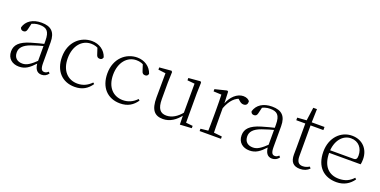

<svg xmlns="http://www.w3.org/2000/svg" viewBox="-17 -1372 4152 2096"><g transform="rotate(20 2058.5 -324.5)"><path d="M191 14C263 14 309 -20 373 -89H392L386 -134C305 -55 264 -30 215 -30C156 -30 117 -62 117 -125C117 -175 148 -217 237 -249C286 -267 344 -283 397 -297V-321C343 -309 282 -293 225 -276C101 -239 55 -188 55 -114C55 -31 114 14 191 14ZM453 13C485 13 513 -1 533 -30L518 -46C502 -31 490 -25 473 -25C443 -25 427 -44 427 -113V-354C427 -473 372 -522 263 -522C161 -522 90 -476 68 -397C72 -377 85 -366 105 -366C126 -366 139 -375 145 -402L164 -482L128 -454C171 -481 210 -492 250 -492C330 -492 368 -463 368 -350V-102C371 -30 397 13 453 13Z M838 14C929 14 987 -25 1030 -88L1015 -101C968 -52 915 -30 855 -30C742 -30 662 -112 662 -255C662 -400 743 -491 849 -491C888 -491 923 -481 965 -452L922 -490L950 -404C957 -379 968 -368 992 -368C1011 -368 1023 -377 1028 -398C1003 -475 932 -522 848 -522C718 -522 598 -422 598 -248C598 -85 693 14 838 14Z M1365 14C1456 14 1514 -25 1557 -88L1542 -101C1495 -52 1442 -30 1382 -30C1269 -30 1189 -112 1189 -255C1189 -400 1270 -491 1376 -491C1415 -491 1450 -481 1492 -452L1449 -490L1477 -404C1484 -379 1495 -368 1519 -368C1538 -368 1550 -377 1555 -398C1530 -475 1459 -522 1375 -522C1245 -522 1125 -422 1125 -248C1125 -85 1220 14 1365 14Z M1863 14C1945 14 2012 -33 2064 -103H2082L2063 -137C2012 -71 1950 -34 1886 -34C1817 -34 1780 -74 1780 -188V-377L1784 -502L1774 -514L1635 -502V-476L1740 -463L1721 -478L1719 -185C1718 -37 1769 14 1863 14ZM2060 8 2196 0V-27L2117 -35V-377L2121 -502L2111 -514L1973 -502V-475L2058 -467L2057 -117V-116Z M2287 0H2535V-27L2421 -39H2398L2287 -27ZM2374 0H2441C2439 -48 2438 -159 2438 -226V-371L2432 -511L2419 -519L2282 -485V-459L2374 -455C2376 -405 2377 -350 2377 -281V-226C2377 -159 2376 -48 2374 0ZM2437 -318C2476 -420 2527 -473 2602 -488H2553L2576 -468C2598 -447 2614 -436 2636 -436C2668 -436 2682 -454 2682 -486C2673 -507 2643 -522 2607 -522C2535 -522 2466 -459 2434 -367H2420Z M2869 14C2941 14 2987 -20 3051 -89H3070L3064 -134C2983 -55 2942 -30 2893 -30C2834 -30 2795 -62 2795 -125C2795 -175 2826 -217 2915 -249C2964 -267 3022 -283 3075 -297V-321C3021 -309 2960 -293 2903 -276C2779 -239 2733 -188 2733 -114C2733 -31 2792 14 2869 14ZM3131 13C3163 13 3191 -1 3211 -30L3196 -46C3180 -31 3168 -25 3151 -25C3121 -25 3105 -44 3105 -113V-354C3105 -473 3050 -522 2941 -522C2839 -522 2768 -476 2746 -397C2750 -377 2763 -366 2783 -366C2804 -366 2817 -375 2823 -402L2842 -482L2806 -454C2849 -481 2888 -492 2928 -492C3008 -492 3046 -463 3046 -350V-102C3049 -30 3075 13 3131 13Z M3373 -472H3553V-508H3373ZM3456 14C3502 14 3538 -1 3565 -29L3551 -47C3524 -32 3504 -24 3473 -24C3428 -24 3404 -51 3404 -115V-493L3409 -663H3366L3343 -496L3363 -511L3238 -502V-472H3343V-196C3343 -161 3342 -142 3342 -112C3342 -28 3377 14 3456 14Z M3879 14C3965 14 4029 -25 4073 -88L4058 -102C4015 -54 3962 -30 3892 -30C3778 -30 3697 -102 3697 -263C3697 -401 3773 -491 3869 -491C3958 -491 4009 -425 4009 -341C4009 -306 4000 -290 3968 -290H3663V-260H4063C4067 -275 4069 -296 4069 -320C4069 -435 3993 -522 3870 -522C3741 -522 3633 -416 3633 -252C3633 -73 3736 14 3879 14Z"/></g></svg>

Font: Source Han Serif CN VF
Style: Regular
Weight: 250
Designer: Ryoko NISHIZUKA 西塚涼子 (kana & ideographs); Frank Grießhammer (Latin, Greek & Cyrillic); Wenlong ZHANG 张文龙 (bopomofo); San
Foundry: Adobe
Version: Version 2.002;hotconv 1.1.0;makeotfexe 2.6.0